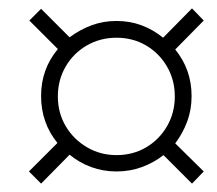

<svg xmlns="http://www.w3.org/2000/svg" viewBox="-20 -588 517 458"><path d="M78 -150 49 -179 117 -247Q78 -295 78 -359Q78 -423 118 -471L50 -539L78 -567L146 -499Q170 -517 198 -527.5Q226 -538 258 -538Q290 -538 318 -527.5Q346 -517 369 -498L438 -568L466 -539L398 -470Q437 -422 437 -359Q437 -326 426.5 -298Q416 -270 398 -246L466 -179L438 -150L370 -218Q347 -200 318.5 -189.5Q290 -179 258 -179Q226 -179 197.5 -189.5Q169 -200 146 -219ZM258 -218Q297 -218 328.5 -236.5Q360 -255 378.5 -287Q397 -319 397 -358Q397 -397 378.5 -429Q360 -461 328.5 -479.5Q297 -498 258 -498Q219 -498 187 -479.5Q155 -461 136.5 -429Q118 -397 118 -358Q118 -319 136.5 -287.5Q155 -256 187 -237Q219 -218 258 -218Z"/></svg>

Font: Noto Serif Display ExtraCondensed Light
Style: Italic
Weight: 300
Width: 2
Italic angle: -12°
Designer: Monotype Design Team
Foundry: Monotype Imaging Inc.
Version: Version 2.009